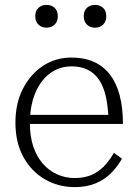

<svg xmlns="http://www.w3.org/2000/svg" viewBox="-20 -754 563 784"><path d="M102 -251Q102 -197 116 -155.5Q130 -114 155 -85.5Q180 -57 213.5 -42Q247 -27 286 -27Q330 -27 361.5 -43.5Q393 -60 413 -84Q433 -108 445 -130L478 -106Q460 -74 434 -47.5Q408 -21 371 -5.5Q334 10 285 10Q218 10 163 -22Q108 -54 75.5 -113Q43 -172 43 -253Q43 -332 73.5 -391.5Q104 -451 155.5 -485Q207 -519 272 -519Q324 -519 363 -501.5Q402 -484 428.5 -450Q455 -416 468.5 -365.5Q482 -315 482 -248H83V-285H443L423 -268Q421 -322 411.5 -362.5Q402 -403 383.5 -429.5Q365 -456 337.5 -469.5Q310 -483 272 -483Q235 -483 204 -467Q173 -451 150 -420.5Q127 -390 114.5 -347Q102 -304 102 -251ZM216 -688Q216 -666 203 -653.5Q190 -641 170 -641Q150 -641 137 -653.5Q124 -666 124 -688Q124 -710 137 -722Q150 -734 170 -734Q190 -734 203 -722Q216 -710 216 -688ZM414 -688Q414 -666 401 -653.5Q388 -641 368 -641Q348 -641 335 -653.5Q322 -666 322 -688Q322 -710 335 -722Q348 -734 368 -734Q388 -734 401 -722Q414 -710 414 -688Z"/></svg>

Font: Roboto Serif 36pt ExtraLight
Style: Regular
Weight: 250
Designer: Greg Gazdowicz
Foundry: Commercial Type
Version: Version 1.008